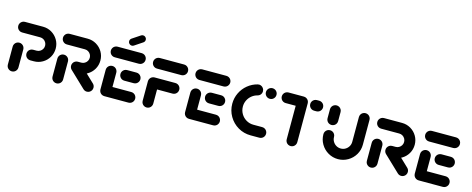

<svg xmlns="http://www.w3.org/2000/svg" viewBox="-35 -1318 4776 1943"><g transform="rotate(15 2353.0 -346.0)"><path d="M96.3 0Q81.1 0 68.3 -7.4Q55.6 -14.8 48.1 -27.6Q40.7 -40.4 40.7 -55.6V-244.8Q40.7 -260 48.1 -272.8Q55.6 -285.6 68.3 -293Q81.1 -300.4 96.3 -300.4Q111.5 -300.4 124.3 -293Q137 -285.6 144.4 -272.8Q151.9 -260 151.9 -244.8V-55.6Q151.9 -40.4 144.4 -27.6Q137 -14.8 124.3 -7.4Q111.5 0 96.3 0ZM193.3 -211.9Q193.3 -227 200.7 -239.8Q208.1 -252.6 220.9 -260Q233.7 -267.4 248.9 -267.4H285.6Q304.8 -267.4 320.7 -276.9Q336.7 -286.3 346.1 -302.2Q355.6 -318.1 355.6 -337.4Q355.6 -356.3 346.1 -372.4Q336.7 -388.5 320.7 -398Q304.8 -407.4 285.6 -407.4H96.3Q81.1 -407.4 68.3 -414.8Q55.6 -422.2 48.1 -435Q40.7 -447.8 40.7 -463Q40.7 -478.1 48.1 -490.9Q55.6 -503.7 68.3 -511.1Q81.1 -518.5 96.3 -518.5H285.6Q334.8 -518.5 376.5 -494.1Q418.1 -469.6 442.4 -428.1Q466.7 -386.7 466.7 -337.4Q466.7 -288.1 442.4 -246.5Q418.1 -204.8 376.5 -180.6Q334.8 -156.3 285.6 -156.3H248.9Q233.7 -156.3 220.9 -163.7Q208.1 -171.1 200.7 -183.9Q193.3 -196.7 193.3 -211.9Z M564.4 0Q549.3 0 536.5 -7.4Q523.7 -14.8 516.3 -27.6Q508.9 -40.4 508.9 -55.6V-244.8Q508.9 -260 516.3 -272.8Q523.7 -285.6 536.5 -293Q549.3 -300.4 564.4 -300.4Q579.6 -300.4 592.4 -293Q605.2 -285.6 612.6 -272.8Q620 -260 620 -244.8V-55.6Q620 -40.4 612.6 -27.6Q605.2 -14.8 592.4 -7.4Q579.6 0 564.4 0ZM938.5 -53.7Q938.5 -38.5 931.1 -25.7Q923.7 -13 910.9 -5.6Q898.1 1.9 883 1.9Q871.9 1.9 862 -2.2Q852.2 -6.3 844.4 -13.7L678.9 -171.5Q670.7 -179.6 666.1 -189.8Q661.5 -200 661.5 -211.9Q661.5 -227 668.9 -239.8Q676.3 -252.6 689.1 -260Q701.9 -267.4 717 -267.4Q727.8 -267.4 737.8 -263.3Q747.8 -259.3 755.2 -252.2L921.5 -93.7Q929.6 -85.9 934.1 -75.6Q938.5 -65.2 938.5 -53.7ZM661.5 -211.9Q661.5 -227 668.9 -239.8Q676.3 -252.6 689.1 -260Q701.9 -267.4 717 -267.4H753.7Q773 -267.4 788.9 -276.9Q804.8 -286.3 814.3 -302.2Q823.7 -318.1 823.7 -337.4Q823.7 -356.3 814.3 -372.4Q804.8 -388.5 788.9 -398Q773 -407.4 753.7 -407.4H564.4Q549.3 -407.4 536.5 -414.8Q523.7 -422.2 516.3 -435Q508.9 -447.8 508.9 -463Q508.9 -478.1 516.3 -490.9Q523.7 -503.7 536.5 -511.1Q549.3 -518.5 564.4 -518.5H753.7Q803 -518.5 844.6 -494.1Q886.3 -469.6 910.6 -428.1Q934.8 -386.7 934.8 -337.4Q934.8 -288.1 910.6 -246.5Q886.3 -204.8 844.6 -180.6Q803 -156.3 753.7 -156.3H717Q701.9 -156.3 689.1 -163.7Q676.3 -171.1 668.9 -183.9Q661.5 -196.7 661.5 -211.9Z M1010.7 -51.9V-261.1Q1010.7 -276.3 1018.1 -289.1Q1025.6 -301.9 1038.3 -309.3Q1051.1 -316.7 1066.3 -316.7Q1081.5 -316.7 1094.3 -309.3Q1107 -301.9 1114.4 -289.1Q1121.9 -276.3 1121.9 -261.1V-51.9ZM1374.8 -55.6Q1374.8 -40.4 1367.4 -27.6Q1360 -14.8 1347.2 -7.4Q1334.4 0 1319.3 0H1066.3Q1051.1 0 1038.3 -7.4Q1025.6 -14.8 1018.1 -27.6Q1010.7 -40.4 1010.7 -55.6Q1010.7 -70.7 1018.1 -83.5Q1025.6 -96.3 1038.3 -103.7Q1051.1 -111.1 1066.3 -111.1H1319.3Q1334.4 -111.1 1347.2 -103.7Q1360 -96.3 1367.4 -83.5Q1374.8 -70.7 1374.8 -55.6ZM1165.6 -259.3Q1165.6 -274.4 1173 -287.2Q1180.4 -300 1193.1 -307.4Q1205.9 -314.8 1221.1 -314.8H1319.3Q1334.4 -314.8 1347.2 -307.4Q1360 -300 1367.4 -287.2Q1374.8 -274.4 1374.8 -259.3Q1374.8 -244.1 1367.4 -231.3Q1360 -218.5 1347.2 -211.1Q1334.4 -203.7 1319.3 -203.7H1221.1Q1205.9 -203.7 1193.1 -211.1Q1180.4 -218.5 1173 -231.3Q1165.6 -244.1 1165.6 -259.3ZM1010.7 -463Q1010.7 -478.1 1018.1 -490.9Q1025.6 -503.7 1038.3 -511.1Q1051.1 -518.5 1066.3 -518.5H1319.3Q1334.4 -518.5 1347.2 -511.1Q1360 -503.7 1367.4 -490.9Q1374.8 -478.1 1374.8 -463Q1374.8 -447.8 1367.4 -435Q1360 -422.2 1347.2 -414.8Q1334.4 -407.4 1319.3 -407.4H1066.3Q1051.1 -407.4 1038.3 -414.8Q1025.6 -422.2 1018.1 -435Q1010.7 -447.8 1010.7 -463ZM1201.9 -565.6Q1186.7 -565.6 1175.7 -576.5Q1164.8 -587.4 1164.8 -602.6Q1164.8 -611.9 1169.1 -619.8Q1173.3 -627.8 1180.7 -633L1266.3 -690Q1275.6 -696.3 1287 -696.3Q1302.2 -696.3 1313.1 -685.4Q1324.1 -674.4 1324.1 -659.3Q1324.1 -650 1319.8 -642Q1315.6 -634.1 1308.1 -628.9L1222.6 -571.9Q1213.3 -565.6 1201.9 -565.6Z M1564.4 -263V-55.6Q1564.4 -40.4 1557 -27.6Q1549.6 -14.8 1536.9 -7.4Q1524.1 0 1508.9 0Q1493.7 0 1480.9 -7.4Q1468.1 -14.8 1460.7 -27.6Q1453.3 -40.4 1453.3 -55.6V-263ZM1782.2 -259.3Q1782.2 -244.1 1774.8 -231.3Q1767.4 -218.5 1754.6 -211.1Q1741.9 -203.7 1726.7 -203.7H1508.9Q1493.7 -203.7 1480.9 -211.1Q1468.1 -218.5 1460.7 -231.3Q1453.3 -244.1 1453.3 -259.3Q1453.3 -274.4 1460.7 -287.2Q1468.1 -300 1480.9 -307.4Q1493.7 -314.8 1508.9 -314.8H1726.7Q1741.9 -314.8 1754.6 -307.4Q1767.4 -300 1774.8 -287.2Q1782.2 -274.4 1782.2 -259.3ZM1453.3 -463Q1453.3 -478.1 1460.7 -490.9Q1468.1 -503.7 1480.9 -511.1Q1493.7 -518.5 1508.9 -518.5H1763.7Q1778.9 -518.5 1791.7 -511.1Q1804.4 -503.7 1811.9 -490.9Q1819.3 -478.1 1819.3 -463Q1819.3 -447.8 1811.9 -435Q1804.4 -422.2 1791.7 -414.8Q1778.9 -407.4 1763.7 -407.4H1508.9Q1493.7 -407.4 1480.9 -414.8Q1468.1 -422.2 1460.7 -435Q1453.3 -447.8 1453.3 -463Z M1897.8 -51.9V-261.1Q1897.8 -276.3 1905.2 -289.1Q1912.6 -301.9 1925.4 -309.3Q1938.1 -316.7 1953.3 -316.7Q1968.5 -316.7 1981.3 -309.3Q1994.1 -301.9 2001.5 -289.1Q2008.9 -276.3 2008.9 -261.1V-51.9ZM2261.9 -55.6Q2261.9 -40.4 2254.4 -27.6Q2247 -14.8 2234.3 -7.4Q2221.5 0 2206.3 0H1953.3Q1938.1 0 1925.4 -7.4Q1912.6 -14.8 1905.2 -27.6Q1897.8 -40.4 1897.8 -55.6Q1897.8 -70.7 1905.2 -83.5Q1912.6 -96.3 1925.4 -103.7Q1938.1 -111.1 1953.3 -111.1H2206.3Q2221.5 -111.1 2234.3 -103.7Q2247 -96.3 2254.4 -83.5Q2261.9 -70.7 2261.9 -55.6ZM2052.6 -259.3Q2052.6 -274.4 2060 -287.2Q2067.4 -300 2080.2 -307.4Q2093 -314.8 2108.1 -314.8H2206.3Q2221.5 -314.8 2234.3 -307.4Q2247 -300 2254.4 -287.2Q2261.9 -274.4 2261.9 -259.3Q2261.9 -244.1 2254.4 -231.3Q2247 -218.5 2234.3 -211.1Q2221.5 -203.7 2206.3 -203.7H2108.1Q2093 -203.7 2080.2 -211.1Q2067.4 -218.5 2060 -231.3Q2052.6 -244.1 2052.6 -259.3ZM1897.8 -463Q1897.8 -478.1 1905.2 -490.9Q1912.6 -503.7 1925.4 -511.1Q1938.1 -518.5 1953.3 -518.5H2206.3Q2221.5 -518.5 2234.3 -511.1Q2247 -503.7 2254.4 -490.9Q2261.9 -478.1 2261.9 -463Q2261.9 -447.8 2254.4 -435Q2247 -422.2 2234.3 -414.8Q2221.5 -407.4 2206.3 -407.4H1953.3Q1938.1 -407.4 1925.4 -414.8Q1912.6 -422.2 1905.2 -435Q1897.8 -447.8 1897.8 -463Z M2336.7 -262.2Q2336.7 -322.6 2362.4 -375.7Q2388.1 -428.9 2433.5 -465.9Q2478.9 -503 2535.6 -517Q2552.6 -521.5 2568.5 -515.2Q2584.4 -508.9 2594.4 -494.6Q2604.4 -480.4 2604.4 -463Q2604.4 -443.3 2592.6 -428.3Q2580.7 -413.3 2562.2 -408.9Q2529.6 -400.7 2503.5 -379.4Q2477.4 -358.1 2462.6 -327.6Q2447.8 -297 2447.8 -262.2Q2447.8 -221.1 2468 -186.5Q2488.1 -151.9 2522.8 -131.5Q2557.4 -111.1 2598.5 -111.1H2690.7Q2705.9 -111.1 2718.7 -103.7Q2731.5 -96.3 2738.9 -83.5Q2746.3 -70.7 2746.3 -55.6Q2746.3 -40.4 2738.9 -27.6Q2731.5 -14.8 2718.7 -7.4Q2705.9 0 2690.7 0H2598.5Q2527.4 0 2467.2 -35.2Q2407 -70.4 2371.9 -130.7Q2336.7 -191.1 2336.7 -262.2ZM2635.2 -463Q2635.2 -478.1 2642.6 -490.9Q2650 -503.7 2662.8 -511.1Q2675.6 -518.5 2690.7 -518.5Q2705.9 -518.5 2718.7 -511.1Q2731.5 -503.7 2738.9 -490.9Q2746.3 -478.1 2746.3 -463Q2746.3 -447.8 2738.9 -435Q2731.5 -422.2 2718.7 -414.8Q2705.9 -407.4 2690.7 -407.4Q2675.6 -407.4 2662.8 -414.8Q2650 -422.2 2642.6 -435Q2635.2 -447.8 2635.2 -463Z M3073.3 -461.5V-55.6Q3073.3 -40.4 3065.9 -27.6Q3058.5 -14.8 3045.7 -7.4Q3033 0 3017.8 0Q3002.6 0 2989.8 -7.4Q2977 -14.8 2969.6 -27.6Q2962.2 -40.4 2962.2 -55.6V-461.5ZM2801.5 -463Q2801.5 -478.1 2808.9 -490.9Q2816.3 -503.7 2829.1 -511.1Q2841.9 -518.5 2857 -518.5H3017.8Q3033 -518.5 3045.7 -511.1Q3058.5 -503.7 3065.9 -490.9Q3073.3 -478.1 3073.3 -463Q3073.3 -447.8 3065.9 -435Q3058.5 -422.2 3045.7 -414.8Q3033 -407.4 3017.8 -407.4H2857Q2841.9 -407.4 2829.1 -414.8Q2816.3 -422.2 2808.9 -435Q2801.5 -447.8 2801.5 -463ZM3099.6 -463Q3099.6 -478.1 3107 -490.9Q3114.4 -503.7 3127.2 -511.1Q3140 -518.5 3155.2 -518.5H3178.5Q3193.7 -518.5 3206.5 -511.1Q3219.3 -503.7 3226.7 -490.9Q3234.1 -478.1 3234.1 -463Q3234.1 -447.8 3226.7 -435Q3219.3 -422.2 3206.5 -414.8Q3193.7 -407.4 3178.5 -407.4H3155.2Q3140 -407.4 3127.2 -414.8Q3114.4 -422.2 3107 -435Q3099.6 -447.8 3099.6 -463Z M3361.9 -313.3Q3346.7 -313.3 3333.9 -320.7Q3321.1 -328.1 3313.7 -340.9Q3306.3 -353.7 3306.3 -368.9V-463Q3306.3 -478.1 3313.7 -490.9Q3321.1 -503.7 3333.9 -511.1Q3346.7 -518.5 3361.9 -518.5Q3377 -518.5 3389.8 -511.1Q3402.6 -503.7 3410 -490.9Q3417.4 -478.1 3417.4 -463V-368.9Q3417.4 -353.7 3410 -340.9Q3402.6 -328.1 3389.8 -320.7Q3377 -313.3 3361.9 -313.3ZM3665.2 -518.1Q3680.4 -518.1 3693.1 -510.7Q3705.9 -503.3 3713.3 -490.6Q3720.7 -477.8 3720.7 -462.6V-203Q3720.7 -146.3 3692.8 -98.9Q3664.8 -51.5 3617.2 -23.9Q3569.6 3.7 3514.1 3.7Q3458.5 3.7 3410.9 -23.9Q3363.3 -51.5 3335.4 -98.9Q3307.4 -146.3 3307.4 -203Q3307.4 -218.1 3314.8 -230.9Q3322.2 -243.7 3335 -251.1Q3347.8 -258.5 3363 -258.5Q3378.1 -258.5 3390.9 -251.1Q3403.7 -243.7 3411.1 -230.9Q3418.5 -218.1 3418.5 -203Q3418.5 -177 3431.5 -155Q3444.4 -133 3466.3 -120.2Q3488.1 -107.4 3514.1 -107.4Q3540 -107.4 3561.9 -120.2Q3583.7 -133 3596.7 -155Q3609.6 -177 3609.6 -203V-462.6Q3609.6 -477.8 3617 -490.6Q3624.4 -503.3 3637.2 -510.7Q3650 -518.1 3665.2 -518.1Z M3857.8 0Q3842.6 0 3829.8 -7.4Q3817 -14.8 3809.6 -27.6Q3802.2 -40.4 3802.2 -55.6V-244.8Q3802.2 -260 3809.6 -272.8Q3817 -285.6 3829.8 -293Q3842.6 -300.4 3857.8 -300.4Q3873 -300.4 3885.7 -293Q3898.5 -285.6 3905.9 -272.8Q3913.3 -260 3913.3 -244.8V-55.6Q3913.3 -40.4 3905.9 -27.6Q3898.5 -14.8 3885.7 -7.4Q3873 0 3857.8 0ZM4231.9 -53.7Q4231.9 -38.5 4224.4 -25.7Q4217 -13 4204.3 -5.6Q4191.5 1.9 4176.3 1.9Q4165.2 1.9 4155.4 -2.2Q4145.6 -6.3 4137.8 -13.7L3972.2 -171.5Q3964.1 -179.6 3959.4 -189.8Q3954.8 -200 3954.8 -211.9Q3954.8 -227 3962.2 -239.8Q3969.6 -252.6 3982.4 -260Q3995.2 -267.4 4010.4 -267.4Q4021.1 -267.4 4031.1 -263.3Q4041.1 -259.3 4048.5 -252.2L4214.8 -93.7Q4223 -85.9 4227.4 -75.6Q4231.9 -65.2 4231.9 -53.7ZM3954.8 -211.9Q3954.8 -227 3962.2 -239.8Q3969.6 -252.6 3982.4 -260Q3995.2 -267.4 4010.4 -267.4H4047Q4066.3 -267.4 4082.2 -276.9Q4098.1 -286.3 4107.6 -302.2Q4117 -318.1 4117 -337.4Q4117 -356.3 4107.6 -372.4Q4098.1 -388.5 4082.2 -398Q4066.3 -407.4 4047 -407.4H3857.8Q3842.6 -407.4 3829.8 -414.8Q3817 -422.2 3809.6 -435Q3802.2 -447.8 3802.2 -463Q3802.2 -478.1 3809.6 -490.9Q3817 -503.7 3829.8 -511.1Q3842.6 -518.5 3857.8 -518.5H4047Q4096.3 -518.5 4138 -494.1Q4179.6 -469.6 4203.9 -428.1Q4228.1 -386.7 4228.1 -337.4Q4228.1 -288.1 4203.9 -246.5Q4179.6 -204.8 4138 -180.6Q4096.3 -156.3 4047 -156.3H4010.4Q3995.2 -156.3 3982.4 -163.7Q3969.6 -171.1 3962.2 -183.9Q3954.8 -196.7 3954.8 -211.9Z M4304.1 -51.9V-261.1Q4304.1 -276.3 4311.5 -289.1Q4318.9 -301.9 4331.7 -309.3Q4344.4 -316.7 4359.6 -316.7Q4374.8 -316.7 4387.6 -309.3Q4400.4 -301.9 4407.8 -289.1Q4415.2 -276.3 4415.2 -261.1V-51.9ZM4668.1 -55.6Q4668.1 -40.4 4660.7 -27.6Q4653.3 -14.8 4640.6 -7.4Q4627.8 0 4612.6 0H4359.6Q4344.4 0 4331.7 -7.4Q4318.9 -14.8 4311.5 -27.6Q4304.1 -40.4 4304.1 -55.6Q4304.1 -70.7 4311.5 -83.5Q4318.9 -96.3 4331.7 -103.7Q4344.4 -111.1 4359.6 -111.1H4612.6Q4627.8 -111.1 4640.6 -103.7Q4653.3 -96.3 4660.7 -83.5Q4668.1 -70.7 4668.1 -55.6ZM4458.9 -259.3Q4458.9 -274.4 4466.3 -287.2Q4473.7 -300 4486.5 -307.4Q4499.3 -314.8 4514.4 -314.8H4612.6Q4627.8 -314.8 4640.6 -307.4Q4653.3 -300 4660.7 -287.2Q4668.1 -274.4 4668.1 -259.3Q4668.1 -244.1 4660.7 -231.3Q4653.3 -218.5 4640.6 -211.1Q4627.8 -203.7 4612.6 -203.7H4514.4Q4499.3 -203.7 4486.5 -211.1Q4473.7 -218.5 4466.3 -231.3Q4458.9 -244.1 4458.9 -259.3ZM4304.1 -463Q4304.1 -478.1 4311.5 -490.9Q4318.9 -503.7 4331.7 -511.1Q4344.4 -518.5 4359.6 -518.5H4612.6Q4627.8 -518.5 4640.6 -511.1Q4653.3 -503.7 4660.7 -490.9Q4668.1 -478.1 4668.1 -463Q4668.1 -447.8 4660.7 -435Q4653.3 -422.2 4640.6 -414.8Q4627.8 -407.4 4612.6 -407.4H4359.6Q4344.4 -407.4 4331.7 -414.8Q4318.9 -422.2 4311.5 -435Q4304.1 -447.8 4304.1 -463Z"/></g></svg>

Font: 26F Galaxy Sans
Style: Regular
Weight: 400
Designer: C₂₉H₂₅N₃O₅
Version: Version 1.100;FEAKit 1.0